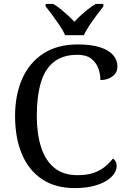

<svg xmlns="http://www.w3.org/2000/svg" viewBox="-20 -951 654 981"><path d="M361 10Q262 10 194 -36Q126 -82 91.5 -164.5Q57 -247 57 -358Q57 -466 93.5 -548.5Q130 -631 201.5 -677.5Q273 -724 378 -724Q446 -724 491 -709.5Q536 -695 558 -669.5Q580 -644 580 -612Q580 -580 555 -561Q530 -542 493 -542Q493 -573 482 -602.5Q471 -632 445.5 -651.5Q420 -671 376 -671Q301 -671 255 -634.5Q209 -598 188.5 -528Q168 -458 168 -358Q168 -269 189.5 -200.5Q211 -132 257 -94Q303 -56 376 -56Q425 -56 459 -68Q493 -80 516.5 -99.5Q540 -119 557 -141Q565 -136 570.5 -126.5Q576 -117 576 -102Q576 -83 563 -63.5Q550 -44 524 -27.5Q498 -11 457.5 -0.5Q417 10 361 10ZM313 -771Q303 -794 285 -820.5Q267 -847 248 -873Q229 -899 213 -918V-931H252Q271 -920 290 -904.5Q309 -889 327 -872.5Q345 -856 360 -840Q375 -856 393 -872.5Q411 -889 430.5 -904.5Q450 -920 469 -931H508V-918Q493 -899 473.5 -873Q454 -847 436.5 -820.5Q419 -794 408 -771Z"/></svg>

Font: Noto Serif Hebrew
Style: Regular
Weight: 400
Designer: Monotype Design Team
Foundry: Monotype Imaging Inc.
Version: Version 2.003